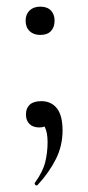

<svg xmlns="http://www.w3.org/2000/svg" viewBox="-20 -375 264 577"><path d="M104 -71Q134 -71 151 -49.5Q168 -28 168 17Q168 63 148 103Q128 143 93 181Q89 184 86 180.5Q83 177 85 174Q109 141 116 112Q123 83 123 52Q123 23 114.5 6.5Q106 -10 95 -20L133 -27Q134 -10 124 -1Q114 8 98 8Q79 8 68.5 -2.5Q58 -13 58 -31Q58 -50 69.5 -60.5Q81 -71 104 -71ZM101 -270Q81 -270 69 -281.5Q57 -293 57 -313Q57 -332 69 -343.5Q81 -355 101 -355Q122 -355 133 -343.5Q144 -332 144 -313Q144 -293 133 -281.5Q122 -270 101 -270Z"/></svg>

Font: Cormorant Light
Style: Regular
Weight: 400
Version: Version 4.000